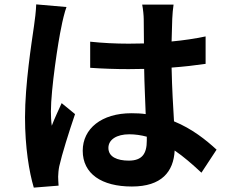

<svg xmlns="http://www.w3.org/2000/svg" viewBox="-20 -804 1040 875"><path d="M283 -772 145 -784C144 -752 139 -714 135 -686C124 -609 94 -420 94 -269C94 -133 113 -19 134 51L247 42C246 28 245 11 245 1C245 -10 247 -32 250 -46C262 -100 294 -202 322 -284L261 -334C246 -300 229 -266 216 -231C213 -251 212 -276 212 -296C212 -396 245 -616 260 -683C263 -701 275 -752 283 -772ZM649 -181V-163C649 -104 628 -72 567 -72C514 -72 474 -89 474 -130C474 -168 512 -192 569 -192C596 -192 623 -188 649 -181ZM771 -783H628C632 -763 635 -732 635 -717L636 -606L566 -605C506 -605 448 -608 391 -614V-495C450 -491 507 -489 566 -489L637 -490C638 -419 642 -346 644 -284C624 -287 602 -288 579 -288C443 -288 357 -218 357 -117C357 -12 443 46 581 46C717 46 771 -22 776 -118C816 -91 856 -56 898 -17L967 -122C919 -166 856 -217 773 -251C769 -319 764 -399 762 -496C817 -500 869 -506 917 -513V-638C869 -628 817 -620 762 -615C763 -659 764 -696 765 -718C766 -740 768 -764 771 -783Z"/></svg>

Font: Noto Sans JP
Style: Bold
Weight: 700
Designer: Ryoko NISHIZUKA 西塚涼子 (kana, bopomofo & ideographs); Paul D. Hunt (Latin, Greek & Cyrillic); Sandoll Communications 산돌커뮤니
Foundry: Adobe
Version: Version 2.004;hotconv 1.0.118;makeotfexe 2.5.65603